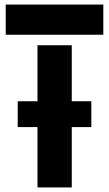

<svg xmlns="http://www.w3.org/2000/svg" viewBox="-20 -820 477 840"><path d="M5 -668V-800H432V-668ZM144 0V-264H57.5V-377H144V-622H294V-377H379.5V-264H294V0Z"/></svg>

Font: Big Shoulders Stencil Text Black
Style: Regular
Weight: 900
Designer: Patric King
Foundry: XO Type Co
Version: Version 1.000